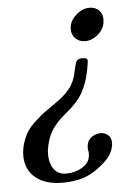

<svg xmlns="http://www.w3.org/2000/svg" viewBox="-50 -482 522 747"><g transform="rotate(-5 211.0 -108.5)"><path d="M273.9 138.2Q275.9 131.8 275.9 116.2Q273.9 110.4 273.9 108.9Q272.5 98.1 274.9 85.9Q278.3 68.4 293.9 57.6Q309.6 46.9 329.1 46.9Q344.2 46.9 356.7 57.1Q369.1 67.4 369.1 85.9Q370.1 89.8 368.2 100.1Q363.3 125.5 346.9 145.3Q330.6 165 299.8 187Q247.6 226.1 165 226.1Q98.1 226.1 60.1 195.1Q22 164.1 21 110.8Q21 82.5 29.3 57.6Q37.6 32.7 48.8 15.1Q60.1 -2.4 81.5 -22.2Q103 -42 118.7 -53.5Q134.3 -64.9 162.1 -84Q199.7 -109.4 220.9 -136.7Q242.2 -164.1 249 -204.1L252.9 -220.2Q256.3 -235.8 261.2 -242.2Q266.1 -248.5 279.8 -250Q281.7 -250 285.2 -249.5Q288.6 -249 290 -249Q292.5 -250 298.8 -247.1Q305.2 -243.2 301.8 -227.1L298.8 -210Q296.9 -197.3 294.9 -190.9Q287.1 -152.3 268.1 -116.9Q249 -81.5 203.1 -43.9Q201.7 -42.5 198 -39.6Q194.3 -36.6 192.9 -35.2Q158.2 -5.9 141.1 23.9Q124 53.7 118.2 96.2Q114.3 137.2 130.6 164.6Q147 191.9 181.2 191.9Q215.8 191.9 242.7 176Q269.5 160.2 273.9 138.2ZM377 -379.9Q372.1 -353 349.1 -334Q326.2 -314.9 299.8 -314.9Q276.9 -314.9 262 -329.8Q247.1 -344.7 248 -367.2Q248 -396 273.2 -419.4Q298.3 -442.9 327.1 -442.9Q351.1 -442.9 365 -428.2Q378.9 -413.6 377.9 -391.1Q377 -387.2 377 -379.9Z"/></g></svg>

Font: Common Serif SemiBold
Style: Italic
Weight: 600
Italic angle: -12°
Designer: Philipp H. Poll, Khaled Hosny
Foundry: Stefan Peev, Context Ltd.
Version: Version 1.026